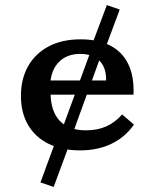

<svg xmlns="http://www.w3.org/2000/svg" viewBox="-20 -584 616 760"><path d="M255.4 -21.3 213.8 -39.8 345.1 -398 385.4 -379.9ZM192.4 156.1 140.1 138 206 -40.9 256.7 -17.9ZM391.4 -378.7 341.2 -399.3 402.9 -563.8 454 -546.3ZM296.6 11.3Q225.4 11.3 172.6 -14.6Q119.9 -40.4 91.4 -88.9Q62.9 -137.3 62.9 -204.3Q62.9 -272.4 91.6 -322.6Q120.4 -372.8 173.2 -400.6Q226 -428.3 298.3 -428.3Q369.4 -428.3 417.1 -403.3Q464.8 -378.3 488.1 -329.5Q511.4 -280.8 508.5 -209.2H140.6L138.9 -265.6H400Q400.8 -299.8 388.8 -322.9Q376.9 -346.1 353.9 -358.3Q330.9 -370.6 297.2 -370.6Q245.9 -370.6 214.5 -339.9Q183.1 -309.1 178.8 -254.1L182.1 -249.5Q181.3 -243.4 180.7 -236.1Q180.1 -228.8 180.1 -219.2Q180.1 -144.5 215.9 -106.3Q251.7 -68.1 320.3 -68.1Q365.2 -68.1 400.1 -83.4Q434.9 -98.8 463.4 -131L510.2 -90.9Q475.4 -40.8 421.1 -14.8Q366.7 11.3 296.6 11.3Z"/></svg>

Font: Playfair 5pt SemiExpanded Light
Style: Regular
Weight: 300
Width: 6
Designer: Claus Eggers Sørensen
Foundry: Claus Eggers Sørensen
Version: Version 2.203